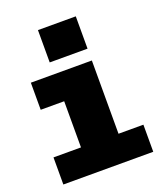

<svg xmlns="http://www.w3.org/2000/svg" viewBox="-134 -809 767 899"><g transform="rotate(-20 250.0 -360.0)"><path d="M26 0V-135H163V-365H46V-500H350V-135H474V0ZM161.5 -720H350V-559H161.5Z"/></g></svg>

Font: Trispace Thin ExtraBold
Style: Regular
Weight: 800
Version: Version 1.210